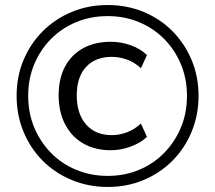

<svg xmlns="http://www.w3.org/2000/svg" viewBox="-20 -734 855 763"><path d="M408 9Q332 9 265.5 -18.5Q199 -46 150 -95Q101 -144 73.5 -210.5Q46 -277 46 -353Q46 -430 73.5 -495.5Q101 -561 150 -610Q199 -659 265 -686.5Q331 -714 408 -714Q485 -714 551 -686.5Q617 -659 665.5 -610Q714 -561 741.5 -495.5Q769 -430 769 -353Q769 -277 741.5 -210.5Q714 -144 665 -95Q616 -46 550.5 -18.5Q485 9 408 9ZM421 -137Q357 -137 310.5 -164Q264 -191 238.5 -240.5Q213 -290 213 -355Q213 -422 238.5 -469.5Q264 -517 310.5 -542.5Q357 -568 421 -568Q461 -568 500 -554Q539 -540 564 -515L540 -463Q514 -487 484 -497.5Q454 -508 424 -508Q359 -508 322 -468Q285 -428 285 -355Q285 -282 322 -239.5Q359 -197 424 -197Q454 -197 484 -208Q514 -219 540 -243L564 -190Q539 -166 499.5 -151.5Q460 -137 421 -137ZM408 -35Q475 -35 532.5 -59Q590 -83 632.5 -126.5Q675 -170 699 -227.5Q723 -285 723 -353Q723 -421 699 -478.5Q675 -536 632.5 -579Q590 -622 532.5 -646Q475 -670 408 -670Q340 -670 282.5 -646Q225 -622 182.5 -579Q140 -536 116 -478.5Q92 -421 92 -353Q92 -285 116 -227.5Q140 -170 182.5 -126.5Q225 -83 283 -59Q341 -35 408 -35Z"/></svg>

Font: NunitoSans1
Style: Book
Weight: 400
Designer: Vernon Adams
Foundry: Vernon Adams
Version: Version 3.101;gftools[0.9.27]